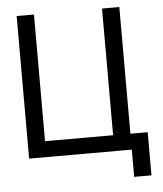

<svg xmlns="http://www.w3.org/2000/svg" viewBox="-53 -664 705 829"><g transform="rotate(-5 300.0 -250.0)"><path d="M50 0V-618H125V-69H420V-618H495V0ZM495 118V0H463V-69H570V118Z"/></g></svg>

Font: Victor Mono Thin
Style: Regular
Weight: 100
Monospace: yes
Designer: Rune Bjørnerås
Version: Version 1.561;gftools[0.9.30]